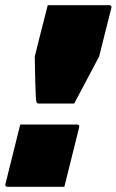

<svg xmlns="http://www.w3.org/2000/svg" viewBox="-25 -720 449 740"><path d="M261 -321H124Q119 -321 117 -324Q116 -326 115 -329.5Q114 -333 113 -349Q112 -365 111 -400.5Q110 -436 109 -502L131 -590Q138 -618 145 -645Q152 -672 159 -700H396Q407 -700 404 -689L357 -502Q333 -456 309 -411.5Q285 -367 261 -321ZM223 0H5Q-7 0 -4 -11L53 -240H271Q283 -240 280 -229Z"/></svg>

Font: Recursive Sn Lnr St XBk
Style: Italic
Weight: 1000
Italic angle: -15°
Version: Version 1.079;hotconv 1.0.112;makeotfexe 2.5.65598; ttfautoh